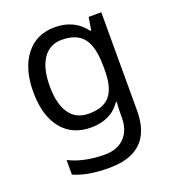

<svg xmlns="http://www.w3.org/2000/svg" viewBox="-142 -653 898 1000"><g transform="rotate(-20 307.5 -153.0)"><path d="M275 -546Q328 -546 370.5 -526Q413 -506 443 -465H448L460 -536H530V9Q530 85 504 136.5Q478 188 425 214Q372 240 290 240Q232 240 183.5 231.5Q135 223 97 206V125Q135 145 186 156Q237 167 295 167Q364 167 403.5 126.5Q443 86 443 16V-5Q443 -17 444 -39.5Q445 -62 446 -71H442Q414 -30 372.5 -10Q331 10 276 10Q172 10 113.5 -63Q55 -136 55 -267Q55 -395 113.5 -470.5Q172 -546 275 -546ZM287 -472Q220 -472 183 -418.5Q146 -365 146 -266Q146 -167 182.5 -114.5Q219 -62 289 -62Q330 -62 359 -72.5Q388 -83 407 -105.5Q426 -128 435 -163Q444 -198 444 -246V-267Q444 -340 427.5 -385Q411 -430 376 -451Q341 -472 287 -472Z"/></g></svg>

Font: malayalam15
Style: Book
Weight: 400
Designer: Jelle Bosma - Monotype Design Team
Foundry: Monotype Imaging Inc.
Version: Version 2.003